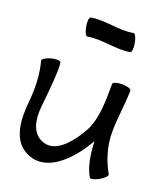

<svg xmlns="http://www.w3.org/2000/svg" viewBox="-160 -973 986 1126"><g transform="rotate(20 333.5 -409.5)"><path d="M232 -744C320 -760 411 -729 499 -744C509 -746 512 -772 506 -803C501 -834 489 -858 479 -856C391 -840 301 -871 212 -856C203 -854 199 -828 205 -797C210 -766 223 -742 232 -744ZM25 -519C47 -438 49 -354 41 -270C29 -155 36 -28 134 22C266 90 397 -35 481 -182C484 -106 494 -31 528 28C532 37 558 31 586 15C613 0 631 -20 626 -28C584 -101 560 -183 560 -267C560 -352 575 -438 577 -524C577 -525 577 -526 577 -528C577 -528 577 -529 577 -530C577 -531 577 -532 577 -533C577 -543 551 -551 520 -551C489 -551 463 -543 463 -533C463 -430 463 -314 419 -232C362 -130 277 -32 186 -79C123 -111 112 -190 119 -263C129 -359 144 -515 135 -548C132 -557 106 -559 75 -551C45 -542 23 -528 25 -519Z"/></g></svg>

Font: Nupuram SemiBold
Style: Regular
Weight: 600
Designer: Santhosh Thottingal (santhosh.thottingal@gmail.com)
Foundry: SMC
Version: Version 1.000